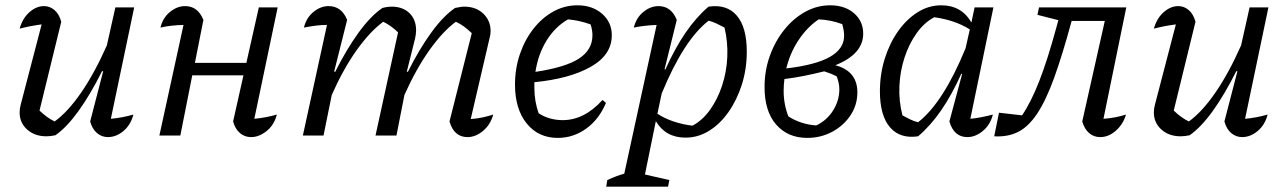

<svg xmlns="http://www.w3.org/2000/svg" viewBox="-20 -511 4851 724"><path d="M320 -53 369 -242 365 -243Q321 -155 276.5 -93Q232 -31 189 -1Q170 3 155 3Q111 3 82.5 -22.5Q54 -48 54 -87Q54 -101 58 -116L137 -419Q92 -413 54 -403Q65 -442 91 -465Q117 -488 146 -488Q168 -488 185.5 -473Q203 -458 211 -429L129 -94Q157 -67 186 -53Q236 -89 286.5 -162.5Q337 -236 383 -340L415 -483H486L398 -63Q441 -67 483 -79Q473 -40 445.5 -17Q418 6 387 6Q364 6 346 -9Q328 -24 320 -53Z M581 0 672 -417Q624 -416 585 -407Q594 -444 621 -466Q648 -488 678 -488Q726 -488 747 -436L715 -274H909L956 -483H1027L939 -63Q982 -67 1024 -79Q1014 -40 985.5 -17Q957 6 927 6Q903 6 885 -9Q867 -24 859 -53L898 -227H705L660 0Z M1122 0 1213 -417Q1193 -417 1172.5 -414.5Q1152 -412 1126 -407Q1135 -444 1162 -466Q1189 -488 1219 -488Q1268 -488 1289 -436L1240 -241L1244 -240Q1287 -326 1332.5 -388.5Q1378 -451 1422 -481Q1434 -484 1442 -485Q1450 -486 1456 -486Q1499 -486 1524 -461.5Q1549 -437 1549 -397Q1549 -382 1545 -365L1514 -241L1518 -240Q1561 -326 1606.5 -388.5Q1652 -451 1696 -481Q1707 -483 1715 -484.5Q1723 -486 1730 -486Q1775 -486 1802.5 -459.5Q1830 -433 1830 -394Q1830 -387 1829 -380.5Q1828 -374 1826 -367L1755 -62Q1781 -64 1801 -68.5Q1821 -73 1840 -79Q1829 -40 1801 -17Q1773 6 1743 6Q1692 6 1675 -53L1759 -386Q1743 -401 1729.5 -411Q1716 -421 1699 -429Q1649 -392 1599 -321.5Q1549 -251 1505 -153L1475 0H1396L1481 -389Q1454 -415 1425 -429Q1374 -391 1324 -320.5Q1274 -250 1231 -153L1200 0Z M2083 9Q2010 9 1966 -45.5Q1922 -100 1922 -192Q1922 -253 1940.5 -307Q1959 -361 1991.5 -402.5Q2024 -444 2066.5 -467.5Q2109 -491 2157 -491Q2214 -491 2250.5 -459Q2287 -427 2287 -378Q2287 -304 2207.5 -259Q2128 -214 1995 -201Q1995 -191 1995 -180Q1995 -130 2011 -84Q2051 -58 2102 -58Q2183 -58 2252 -134L2265 -123Q2239 -61 2190.5 -26Q2142 9 2083 9ZM2214 -378Q2214 -398 2207 -419Q2166 -434 2122 -438Q2073 -410 2041 -358Q2009 -306 1999 -240Q2112 -257 2163 -290Q2214 -323 2214 -378Z M2266 193 2270 168Q2307 151 2334 144L2456 -417Q2408 -415 2370 -407Q2379 -444 2406 -466Q2433 -488 2463 -488Q2511 -488 2532 -436L2486 -250L2489 -249Q2525 -329 2565 -387.5Q2605 -446 2652 -486Q2721 -496 2758.5 -452Q2796 -408 2796 -316Q2796 -251 2777.5 -192.5Q2759 -134 2727 -88.5Q2695 -43 2653.5 -17.5Q2612 8 2565 8Q2490 8 2453 -54L2412 147L2504 168L2499 193ZM2459 -82Q2513 -47 2591 -37Q2629 -57 2657.5 -97Q2686 -137 2703 -188.5Q2720 -240 2722.5 -296.5Q2725 -353 2712 -407Q2697 -415 2682.5 -422Q2668 -429 2652 -433Q2558 -360 2475 -158Z M3024 9Q2951 9 2907 -41Q2863 -91 2863 -183Q2863 -245 2883 -300.5Q2903 -356 2937.5 -399Q2972 -442 3016.5 -466.5Q3061 -491 3110 -491Q3166 -491 3200.5 -461Q3235 -431 3235 -384Q3235 -307 3130 -265Q3213 -243 3213 -163Q3213 -115 3187 -76Q3161 -37 3118 -14Q3075 9 3024 9ZM3163 -376Q3163 -395 3156 -420Q3113 -436 3067 -438Q3023 -408 2991 -359.5Q2959 -311 2945 -253Q3056 -266 3109.5 -296.5Q3163 -327 3163 -376ZM2935 -169Q2935 -117 2953 -72Q3000 -42 3058 -38Q3098 -57 3121.5 -94.5Q3145 -132 3145 -174Q3145 -198 3135 -223Q3114 -234 3088 -242Q3048 -232 3010 -224.5Q2972 -217 2938 -213Q2935 -191 2935 -169Z M3442 3Q3374 13 3336 -31Q3298 -75 3298 -167Q3298 -232 3316.5 -290.5Q3335 -349 3367 -394Q3399 -439 3440.5 -465Q3482 -491 3529 -491Q3606 -491 3643 -426L3655 -483H3726L3639 -63Q3659 -65 3680 -69Q3701 -73 3724 -79Q3714 -40 3686 -17Q3658 6 3628 6Q3577 6 3560 -53L3608 -232L3605 -233Q3569 -153 3529 -95Q3489 -37 3442 3ZM3383 -76Q3397 -68 3411.5 -61Q3426 -54 3442 -50Q3537 -124 3621 -329L3637 -400Q3582 -435 3503 -446Q3465 -426 3436.5 -386Q3408 -346 3391 -294.5Q3374 -243 3371.5 -186.5Q3369 -130 3383 -76Z M3729 3 3747 -86 3834 -76Q3868 -126 3899 -205.5Q3930 -285 3963 -406L3971 -435L3892 -455L3898 -483H4227L4141 -63Q4185 -66 4226 -79Q4215 -42 4187.5 -18Q4160 6 4129 6Q4104 6 4086.5 -9.5Q4069 -25 4061 -53L4146 -432H4021Q3986 -303 3955 -217.5Q3924 -132 3891 -82.5Q3858 -33 3819 -13.5Q3780 6 3729 3Z M4597 -53 4646 -242 4642 -243Q4598 -155 4553.5 -93Q4509 -31 4466 -1Q4447 3 4432 3Q4388 3 4359.5 -22.5Q4331 -48 4331 -87Q4331 -101 4335 -116L4414 -419Q4369 -413 4331 -403Q4342 -442 4368 -465Q4394 -488 4423 -488Q4445 -488 4462.5 -473Q4480 -458 4488 -429L4406 -94Q4434 -67 4463 -53Q4513 -89 4563.5 -162.5Q4614 -236 4660 -340L4692 -483H4763L4675 -63Q4718 -67 4760 -79Q4750 -40 4722.5 -17Q4695 6 4664 6Q4641 6 4623 -9Q4605 -24 4597 -53Z"/></svg>

Font: Piazzolla
Style: Italic
Weight: 400
Italic angle: -11.3°
Designer: Juan Pablo del Peral
Foundry: Huerta Tipografica
Version: Version 1.330